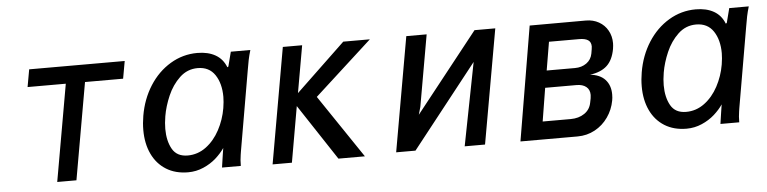

<svg xmlns="http://www.w3.org/2000/svg" viewBox="-39 -735 3679 921"><g transform="rotate(-5 1800.0 -275.0)"><path d="M287.5 -466H103.5L118.5 -550H578.5L563.5 -466H380L298 0H205.5Z M638.5 -212Q638.5 -245 644.5 -280Q658 -359.5 698.2 -422.8Q738.5 -486 798.5 -522Q858.5 -558 928.5 -558Q980 -558 1015.5 -537.8Q1051 -517.5 1066.5 -477L1071.5 -480L1089.5 -550H1183.5Q1176 -525 1171.5 -503.2Q1167 -481.5 1162.5 -453.5L1096 -68.5Q1095.5 -65 1093.5 -52.5Q1091.5 -40 1090.5 -27.5Q1089.5 -15 1089.5 0H999Q1000.5 -11.5 1003.5 -30.8Q1006.5 -50 1008 -61L1013 -93Q996.5 -68.5 970.5 -45.2Q944.5 -22 909.5 -6.8Q874.5 8.5 835.5 8.5Q774.5 8.5 730 -19.2Q685.5 -47 662 -96.8Q638.5 -146.5 638.5 -212ZM1030 -283.5Q1035 -314.5 1035 -337.5Q1035 -402 1007 -443.8Q979 -485.5 924 -485.5Q874 -485.5 837.2 -450.8Q800.5 -416 779 -366.2Q757.5 -316.5 749.5 -269Q744 -236 744 -208.5Q744 -150.5 766.2 -111.2Q788.5 -72 840.5 -72Q889 -72 928.8 -101.5Q968.5 -131 994.5 -179.5Q1020.5 -228 1030 -283.5Z M1382 -262.5 1335 6H1242L1340 -551H1433L1393 -324L1631 -551H1759L1481.5 -298L1686.5 6H1559Z M1934.5 -551H2032.5L1972 -207L1961.5 -170L2263 -551H2363L2265.5 0H2167.5L2245.5 -399.5L1930.5 0H1837.5Z M2528.5 -550 2799 -550.5Q2834 -550.5 2861.5 -535Q2889 -519.5 2904.2 -492.2Q2919.5 -465 2919.5 -431Q2919.5 -419.5 2917 -403.5Q2907.5 -350.5 2878.5 -323.8Q2849.5 -297 2797.5 -290H2794Q2843.5 -285.5 2868.8 -258Q2894 -230.5 2894 -186.5Q2894 -170 2891.5 -157.5Q2883.5 -113.5 2858.2 -77.5Q2833 -41.5 2794.8 -20.8Q2756.5 0 2711 0H2436ZM2785.5 -157 2789.5 -177Q2791 -185.5 2791 -193Q2791 -218.5 2774 -232.2Q2757 -246 2727.5 -246H2576.5L2550.5 -86H2685.5Q2724.5 -86 2752 -104.8Q2779.5 -123.5 2785.5 -157ZM2811.5 -390 2815 -410.5Q2816.5 -418 2816.5 -424Q2816.5 -445.5 2802 -455Q2787.5 -464.5 2759 -464.5H2614L2591 -328H2727.5Q2759.5 -328 2782.8 -344.5Q2806 -361 2811.5 -390Z M3038.5 -212Q3038.5 -245 3044.5 -280Q3058 -359.5 3098.2 -422.8Q3138.5 -486 3198.5 -522Q3258.5 -558 3328.5 -558Q3380 -558 3415.5 -537.8Q3451 -517.5 3466.5 -477L3471.5 -480L3489.5 -550H3583.5Q3576 -525 3571.5 -503.2Q3567 -481.5 3562.5 -453.5L3496 -68.5Q3495.5 -65 3493.5 -52.5Q3491.5 -40 3490.5 -27.5Q3489.5 -15 3489.5 0H3399Q3400.5 -11.5 3403.5 -30.8Q3406.5 -50 3408 -61L3413 -93Q3396.5 -68.5 3370.5 -45.2Q3344.5 -22 3309.5 -6.8Q3274.5 8.5 3235.5 8.5Q3174.5 8.5 3130 -19.2Q3085.5 -47 3062 -96.8Q3038.5 -146.5 3038.5 -212ZM3430 -283.5Q3435 -314.5 3435 -337.5Q3435 -402 3407 -443.8Q3379 -485.5 3324 -485.5Q3274 -485.5 3237.2 -450.8Q3200.5 -416 3179 -366.2Q3157.5 -316.5 3149.5 -269Q3144 -236 3144 -208.5Q3144 -150.5 3166.2 -111.2Q3188.5 -72 3240.5 -72Q3289 -72 3328.8 -101.5Q3368.5 -131 3394.5 -179.5Q3420.5 -228 3430 -283.5Z"/></g></svg>

Font: JuliaMono MediumItalic
Style: Regular
Weight: 500
Italic angle: -9°
Monospace: yes
Designer: cormullion
Foundry: corm
Version: Version 0.049; ttfautohint (v1.8.4)